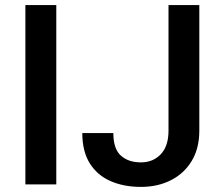

<svg xmlns="http://www.w3.org/2000/svg" viewBox="-20 -731 878 761"><path d="M203.1 -710.9V0H80.6V-710.9ZM647.9 -213.4V-710.9H770V-213.4Q770 -142.6 739.7 -92.8Q709.5 -43 657.2 -16.6Q605 9.8 538.6 9.8Q470.7 9.8 418.2 -13.2Q365.7 -36.1 335.9 -83.5Q306.2 -130.9 306.2 -203.6H429.2Q429.2 -141.1 459 -114.3Q488.8 -87.4 538.6 -87.4Q586.4 -87.4 617.2 -119.6Q647.9 -151.9 647.9 -213.4Z"/></svg>

Font: Vazirmatn UI Medium
Style: Regular
Weight: 500
Designer: Saber Rastikerdar
Foundry: Saber Rastikerdar
Version: Version 33.003